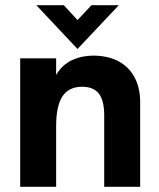

<svg xmlns="http://www.w3.org/2000/svg" viewBox="-20 -717 610 737"><path d="M57.5 -493H195.5V-429.5Q218.5 -468.5 256.2 -486Q294 -503.5 337.5 -503.5Q393.5 -503.5 434.2 -482Q475 -460.5 496.5 -420.2Q518 -380 518 -325V0H380V-274Q380 -331 359.5 -357.5Q339 -384 295.5 -384Q244.5 -384 220 -347.5Q195.5 -311 195.5 -233V0H57.5ZM119.5 -697H225L277.5 -640L331 -697H436L277.5 -529Z"/></svg>

Font: HK Grotesk ExtraBold
Style: Regular
Weight: 800
Designer: Alfredo Marco Pradil
Foundry: Hanken Design Co.
Version: Version 3.001